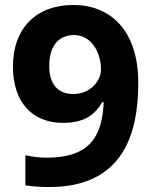

<svg xmlns="http://www.w3.org/2000/svg" viewBox="-20 -742 612 772"><path d="M536 -409C536 -623 421 -722 275 -722C126 -722 32 -629 32 -474C32 -330 111 -248 233 -248C324 -248 363 -284 391 -331H397C391 -199 346 -108 168 -108C138 -108 108 -112 82 -118V3C107 8 150 10 178 10C475 10 536 -204 536 -409ZM278 -601C349 -601 386 -529 386 -463C386 -415 342 -364 275 -364C210 -364 178 -407 178 -476C178 -562 219 -601 278 -601Z"/></svg>

Font: Noto Sans Gujarati
Style: Bold
Weight: 700
Designer: Jelle Bosma - Monotype Design Team, Universal Thirst
Foundry: Monotype Imaging Inc.
Version: Version 2.106